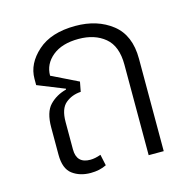

<svg xmlns="http://www.w3.org/2000/svg" viewBox="-85 -610 700 702"><g transform="rotate(-15 265.5 -259.0)"><path d="M175 8Q209 8 235 -5L226 -47Q204 -39 186 -39Q134 -39 134 -92V-196Q134 -246 158 -266Q182 -286 216 -288L223 -325L123 -374Q123 -418 159 -447.5Q195 -477 258 -477Q319 -477 357.5 -445Q396 -413 396 -343V0H453V-350Q453 -439 397.5 -482.5Q342 -526 259 -526Q167 -526 116 -480.5Q65 -435 65 -378V-354L167 -313L166 -310Q128 -300 103 -274Q78 -248 78 -190V-87Q78 -34 106 -13Q134 8 175 8Z"/></g></svg>

Font: Noto Sans Thai UI SemiCondensed Light
Style: Regular
Weight: 300
Width: 4
Designer: Monotype Design Team
Foundry: Monotype Imaging Inc.
Version: Version 1.901